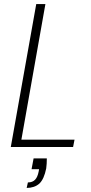

<svg xmlns="http://www.w3.org/2000/svg" viewBox="-20 -722 448 943"><path d="M33 0H339L346 -36H85L203 -702H158ZM173 180C189 165 200 140 207 105C209 90 210 74 210 56H145L135 109H172L170 120C163 156 148 174 117 174L111 201C136 201 157 194 173 180Z"/></svg>

Font: Momo Neue ExtLt
Style: Italic
Weight: 200
Italic angle: -10°
Designer: Ninad Kale (Devanagari), Jonny Pinhorn (Latin)
Foundry: Indian Type Foundry
Version: 4.004